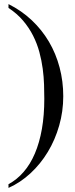

<svg xmlns="http://www.w3.org/2000/svg" viewBox="-20 -715 373 950"><path d="M293 -238.8Q293 -164.1 272.9 -93.8Q252.9 -23.4 216.8 36.4Q180.7 96.2 130.9 142.3Q81.1 188.5 22 214.8V196.3Q64 173.8 96.9 135.7Q129.9 97.7 152.6 44.4Q175.3 -8.8 187.3 -76.7Q199.2 -144.5 199.2 -226.1Q199.2 -257.8 198 -295.9Q196.8 -334 191.4 -374.8Q186 -415.5 174.8 -457.3Q163.6 -499 143.8 -538.3Q124 -577.6 94.2 -612.8Q64.5 -647.9 22 -675.8V-694.8Q86.4 -662.6 137 -615Q187.5 -567.4 222.2 -508.5Q256.8 -449.7 274.9 -381.1Q293 -312.5 293 -238.8Z"/></svg>

Font: Doulos SIL Eur
Style: Regular
Weight: 400
Designer: Walt Agee, Victor Gaultney, Peter Martin, Debbi Hosken, Becca Hirsbrunner
Foundry: SIL International
Version: Version 5.000